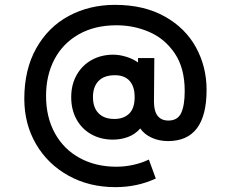

<svg xmlns="http://www.w3.org/2000/svg" viewBox="-20 -665 950 790"><path d="M830 -295.5Q830 -84.5 671.5 -84.5Q635.5 -84.5 605 -98Q574.5 -111.5 557 -136.5Q536.5 -112.5 507 -101.5Q477.5 -90.5 444.5 -90.5Q394.5 -90.5 355.5 -112.5Q316.5 -134.5 294.8 -174Q273 -213.5 273 -265Q273 -317.5 295.8 -357.2Q318.5 -397 357.8 -418.5Q397 -440 446 -440Q471.5 -440 499.2 -431.5Q527 -423 548 -408V-426H615L613.5 -246.5Q613.5 -208 628.5 -188.5Q643.5 -169 673 -169Q711 -169 725.5 -200.2Q740 -231.5 740 -290.5Q740 -385 699 -445.5Q658 -506 594.2 -533.5Q530.5 -561 459.5 -561Q370 -561 304.5 -524Q239 -487 204.2 -421.2Q169.5 -355.5 169.5 -270.5Q169.5 -182.5 206 -116.5Q242.5 -50.5 308.2 -14.8Q374 21 459 21Q494 21 528.8 13.2Q563.5 5.5 592.5 -8.5L621 69.5Q545 105 454.5 105Q347 105 261.8 57.8Q176.5 10.5 128.2 -72.2Q80 -155 80 -258.5Q80 -379 129.2 -466.5Q178.5 -554 263.2 -599.5Q348 -645 453 -645Q572.5 -645 657.8 -597.2Q743 -549.5 786.5 -469.8Q830 -390 830 -295.5ZM534 -265.5Q534 -309.5 513 -332.5Q492 -355.5 453 -355.5Q408.5 -355.5 385.5 -331.8Q362.5 -308 362.5 -265.5Q362.5 -222.5 385.5 -199Q408.5 -175.5 450.5 -175.5Q488.5 -175.5 511.2 -197.2Q534 -219 534 -265.5Z"/></svg>

Font: Manrope KiralyPet SmBd KiralyPet
Style: Regular
Weight: 600
Designer: Mikhail Sharanda
Foundry: Mikhail Sharanda
Version: Version 4.502